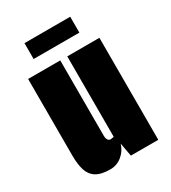

<svg xmlns="http://www.w3.org/2000/svg" viewBox="-161 -716 718 807"><g transform="rotate(-30 198.0 -313.0)"><path d="M135 7Q91 7 67 -8Q43 -23 34 -52Q25 -81 25 -124V-495H181V-130Q181 -121 183 -115Q185 -109 189 -105.5Q193 -102 198 -102Q201 -102 204 -102.5Q207 -103 210 -103.5Q213 -104 215 -105V-495H371V0H238L226 -65Q217 -34 192 -13.5Q167 7 135 7ZM87 -556V-633H309V-556Z"/></g></svg>

Font: Alumni Sans Thin Black
Style: Regular
Weight: 900
Version: Version 1.018